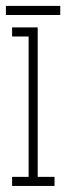

<svg xmlns="http://www.w3.org/2000/svg" viewBox="-20 -614 220 634"><path d="M20 0V-30H74.5V-493.5H20V-523.5H104.5V-30H160V0ZM-0.5 -564.5V-594.5H179V-564.5Z"/></svg>

Font: Imbue 10pt Thin
Style: Regular
Weight: 100
Designer: Tyler Finck
Foundry: Etcetera Type Company
Version: Version 1.102; ttfautohint (v1.8.3)